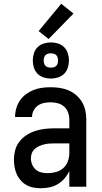

<svg xmlns="http://www.w3.org/2000/svg" viewBox="-20 -991 540 1019"><path d="M197 8Q178 8 158 4.5Q138 1 121 -8.5Q104 -18 90.5 -33Q77 -48 69 -66Q61 -84 57.5 -103.5Q54 -123 54 -143Q54 -168 60.5 -193.5Q67 -219 83 -239.5Q99 -260 121 -274Q143 -288 167.5 -296Q192 -304 217.5 -307Q243 -310 269 -310H348V-355Q348 -375 341.5 -393.5Q335 -412 320.5 -425Q306 -438 287 -443Q268 -448 249 -448Q231 -448 213.5 -444.5Q196 -441 181.5 -431Q167 -421 158.5 -404.5Q150 -388 150 -370H60V-371Q60 -394 66.5 -416.5Q73 -439 86 -458Q99 -477 118 -491Q137 -505 158.5 -513.5Q180 -522 202.5 -525Q225 -528 249 -528Q273 -528 297 -524.5Q321 -521 343.5 -511.5Q366 -502 384.5 -486Q403 -470 415.5 -449Q428 -428 433 -404Q438 -380 438 -355V0H348V-83Q338 -62 322.5 -44Q307 -26 287 -14Q267 -2 244 3Q221 8 197 8ZM233 -72Q255 -72 277 -78Q299 -84 316 -99Q333 -114 340.5 -136Q348 -158 348 -180V-230H269Q255 -230 241 -229Q227 -228 213.5 -224.5Q200 -221 187.5 -215.5Q175 -210 164.5 -200.5Q154 -191 149 -178Q144 -165 144 -151Q144 -134 150.5 -118Q157 -102 169.5 -91Q182 -80 199 -76Q216 -72 233 -72ZM250 -574Q231 -574 212 -580Q193 -586 179.5 -599.5Q166 -613 160 -632Q154 -651 154 -670Q154 -689 160 -708Q166 -727 179.5 -740.5Q193 -754 212 -760Q231 -766 250 -766Q269 -766 288 -760Q307 -754 320.5 -740.5Q334 -727 340 -708Q346 -689 346 -670Q346 -651 340 -632Q334 -613 320.5 -599.5Q307 -586 288 -580Q269 -574 250 -574ZM250 -632Q258 -632 265.5 -634Q273 -636 278.5 -641.5Q284 -647 286 -654.5Q288 -662 288 -670Q288 -678 286 -685.5Q284 -693 278.5 -698.5Q273 -704 265.5 -706Q258 -708 250 -708Q242 -708 234.5 -706Q227 -704 221.5 -698.5Q216 -693 214 -685.5Q212 -678 212 -670Q212 -662 214 -654.5Q216 -647 221.5 -641.5Q227 -636 234.5 -634Q242 -632 250 -632ZM238 -784 185 -826 305 -971 370 -919Z"/></svg>

Font: Iosevka SS10 Medium
Style: Regular
Weight: 500
Monospace: yes
Designer: Belleve Invis
Foundry: Belleve Invis
Version: Version 28.0.6; ttfautohint (v1.8.4)